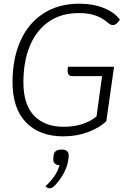

<svg xmlns="http://www.w3.org/2000/svg" viewBox="-20 -730 706 1042"><path d="M107 -284Q107 -162 165 -102Q223 -42 324 -42Q384 -42 429.5 -57.5Q475 -73 504 -99L534 -317H375Q359 -317 353 -324Q347 -331 347 -348Q347 -359 349 -368H599L557 -72Q519 -36 457.5 -13Q396 10 323 10Q195 10 121.5 -65.5Q48 -141 48 -284Q48 -411 90.5 -507Q133 -603 215 -656.5Q297 -710 411 -710Q484 -710 543 -686.5Q602 -663 631 -623Q611 -594 594 -594Q580 -594 569 -604Q540 -630 502 -644.5Q464 -659 408 -659Q311 -659 243.5 -611.5Q176 -564 141.5 -479.5Q107 -395 107 -284ZM353 115Q353 129 350 141Q341 198 297 254Q280 276 269.5 284Q259 292 249 292Q238 292 227 281Q257 252 275.5 225.5Q294 199 303 166H300Q286 166 277.5 157.5Q269 149 269 135L271 111Q277 82 310 82H320Q335 82 344 90.5Q353 99 353 115Z"/></svg>

Font: Krub Light
Style: Italic
Weight: 300
Italic angle: -8°
Designer: Ekaluck Peanpanawate
Foundry: Cadson Demak Co.,Ltd.
Version: Version 1.000; ttfautohint (v1.6)